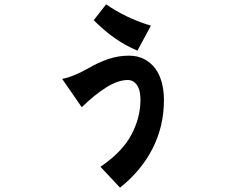

<svg xmlns="http://www.w3.org/2000/svg" viewBox="-20 -747 1040 883"><path d="M734 -287Q734 -167 682 -64.5Q630 38 532 116L442 20Q542 -48 584 -127Q626 -206 626 -288Q626 -304 623.5 -320Q621 -336 614 -349Q607 -362 595.5 -370.5Q584 -379 567 -379Q522 -379 467 -344Q412 -309 356 -254L266 -384Q316 -394 379 -429Q432 -460 478 -475.5Q524 -491 573 -491Q613 -491 643.5 -475Q674 -459 694 -432Q714 -405 724 -367.5Q734 -330 734 -287ZM612 -514Q556 -538 508 -571.5Q460 -605 411 -654L468 -727Q510 -698 560.5 -673Q611 -648 674 -629Z"/></svg>

Font: NanumGothicCoding
Style: Bold
Weight: 700
Monospace: yes
Designer: Kwon Bruce; Nicolas Noh; Sung-woo Choi; Go-un Cha; Soo-hyun Park;
Foundry: NHN Corporation
Version: Version 2.000;PS 1;hotconv 1.0.49;makeotf.lib2.0.14853